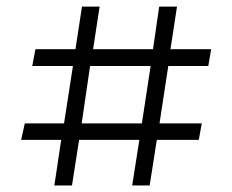

<svg xmlns="http://www.w3.org/2000/svg" viewBox="-20 -570 714 590"><path d="M147 0 168 -140.1H44.9L56.2 -190.9H176.8L204.1 -367.2H79.1L88.9 -418.9H211.9L231.9 -549.8H286.1L266.1 -418.9H450.2L469.2 -549.8H523.9L503.9 -418.9H628.9L620.1 -367.2H497.1L470.2 -190.9H600.1L590.8 -140.1H461.9L439.9 0H386.2L408.2 -140.1H223.1L201.2 0ZM231 -190.9H416L442.9 -367.2H256.8Z"/></svg>

Font: Literata Book
Style: Regular
Weight: 400
Designer: Latin by Veronika Burian and Jose Scaglione. Greek by Irene Vlachou. Cyrillic by Vera Evstafieva
Foundry: TypeTogether
Version: Version 2.003;PS 002.003;hotconv 1.0.88;makeotf.lib2.5.64775